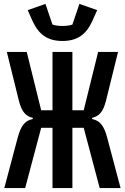

<svg xmlns="http://www.w3.org/2000/svg" viewBox="-20 -964 640 984"><path d="M249 0H351V-309H409L491 0H598L530 -256C513 -322 491 -346 452 -354V-360C486 -368 508 -388 523 -447L585 -698H483L409 -399H351V-698H249V-399H191L117 -698H15L77 -447C92 -388 114 -368 148 -360V-354C109 -346 87 -322 70 -256L2 0H109L191 -309H249ZM300 -754C377 -754 422 -788 453 -856L478 -912L387 -944L351 -838C339 -833 316 -831 300 -831C284 -831 261 -833 249 -838L213 -944L122 -912L147 -856C178 -788 223 -754 300 -754Z"/></svg>

Font: IBM Plex Mono Medm
Style: Regular
Weight: 500
Monospace: yes
Designer: Mike Abbink, Paul van der Laan, Pieter van Rosmalen
Foundry: Bold Monday
Version: Version 2.004